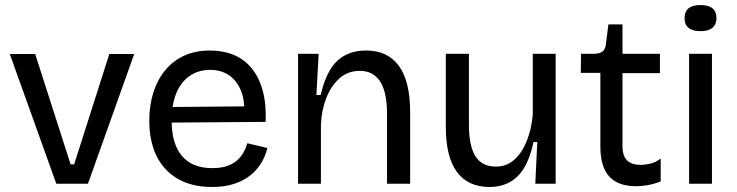

<svg xmlns="http://www.w3.org/2000/svg" viewBox="-20 -731 2932 764"><path d="M204 0 19 -516H120L261 -77H275L415 -516H514L330 0Z M824 13Q763 13 716.5 -5.5Q670 -24 638 -59Q606 -94 590 -142Q574 -190 574 -250Q574 -311 590 -362Q606 -413 637 -451Q668 -489 713 -509.5Q758 -530 816 -530Q867 -530 909 -513Q951 -496 980.5 -460.5Q1010 -425 1025 -371.5Q1040 -318 1037 -246L631 -243V-305L982 -308L951 -266Q956 -329 939 -370Q922 -411 890.5 -432Q859 -453 816 -453Q770 -453 735 -429Q700 -405 681.5 -360Q663 -315 663 -251Q663 -159 704 -110.5Q745 -62 825 -62Q857 -62 880.5 -69.5Q904 -77 920.5 -90.5Q937 -104 947.5 -122Q958 -140 964 -161L1044 -142Q1035 -106 1016.5 -77.5Q998 -49 970.5 -29Q943 -9 907 2Q871 13 824 13Z M1166 0V-321V-517H1248L1239 -353H1256Q1270 -414 1293.5 -453Q1317 -492 1353 -511Q1389 -530 1437 -530Q1523 -530 1567.5 -468.5Q1612 -407 1612 -285V0H1520V-277Q1520 -365 1492.5 -407Q1465 -449 1412 -449Q1364 -449 1330.5 -419Q1297 -389 1278 -340Q1259 -291 1257 -234V0Z M1928 13Q1842 13 1798 -47Q1754 -107 1754 -226V-517H1846V-234Q1846 -150 1872 -109Q1898 -68 1954 -68Q1985 -68 2009.5 -83Q2034 -98 2053 -126Q2072 -154 2084 -192.5Q2096 -231 2100 -276V-517H2191V-216V0H2110L2118 -166H2103Q2090 -104 2066.5 -64.5Q2043 -25 2008 -6Q1973 13 1928 13Z M2511 10Q2439 10 2404 -29Q2369 -68 2369 -148V-441H2291L2292 -517H2341Q2366 -517 2377.5 -526Q2389 -535 2391 -556L2401 -634H2457V-517H2606V-440H2457V-150Q2457 -110 2475.5 -92.5Q2494 -75 2529 -75Q2548 -75 2568.5 -80Q2589 -85 2609 -100V-9Q2580 2 2555.5 6Q2531 10 2511 10Z M2722 0V-517H2813V0ZM2768 -607Q2736 -607 2720 -620Q2704 -633 2704 -659Q2704 -685 2720 -698Q2736 -711 2767 -711Q2799 -711 2815 -698Q2831 -685 2831 -659Q2831 -634 2815 -620.5Q2799 -607 2768 -607Z"/></svg>

Font: Bricolage Grotesque 96pt ExtraBold
Style: Regular
Weight: 400
Version: Version 1.001;gftools[0.9.33.dev8+g029e19f]